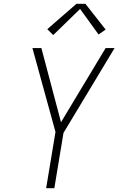

<svg xmlns="http://www.w3.org/2000/svg" viewBox="-20 -987 640 1007"><path d="M222 0 271 -295 150 -735H197L300 -346L534 -735H581L313 -290L265 0ZM259 -803 228 -834 381 -967H428L534 -832L497 -806L400 -940Z"/></svg>

Font: Iosevka SS04 XLt Ex Obl
Style: Regular
Weight: 200
Width: 7
Italic angle: -9°
Monospace: yes
Designer: Belleve Invis
Foundry: Belleve Invis
Version: Version 19.0.0; ttfautohint (v1.8.4)